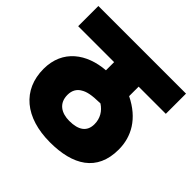

<svg xmlns="http://www.w3.org/2000/svg" viewBox="-162 -768 914 914"><g transform="rotate(45 295.0 -311.0)"><path d="M590 -486V-622H0V-486H242V-431C123 -422 27 -355 27 -226C27 -85 129 0 296 0C449 0 552 -60 552 -207C552 -294 509 -372 407 -422V-486ZM289 -137C236 -137 195 -162 195 -219C195 -249 208 -270 230 -282C250 -294 276 -300 333 -301H335C366 -281 385 -250 385 -211C385 -161 351 -137 289 -137Z"/></g></svg>

Font: Noto Sans Devanagari UI SemiCondensed Black
Style: Regular
Weight: 900
Width: 4
Designer: Jelle Bosma - Monotype Design Team
Foundry: Monotype Imaging Inc.
Version: Version 2.004